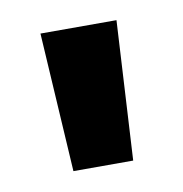

<svg xmlns="http://www.w3.org/2000/svg" viewBox="-40 -794 277 291"><g transform="rotate(-10 98.0 -648.0)"><path d="M52 -541 39 -755H156L144 -541Z"/></g></svg>

Font: DM Sans 20pt
Style: Bold
Weight: 700
Version: Version 4.004;gftools[0.9.30]